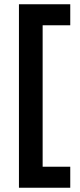

<svg xmlns="http://www.w3.org/2000/svg" viewBox="-20 -735 377 910"><path d="M69.8 154.8V-714.8H313V-615.2H182.1V55.2H313V154.8Z"/></svg>

Font: TASA Orbiter Deck SemiBold
Style: Regular
Weight: 600
Designer: Weizhong Zhang
Version: Version 1.000;Glyphs 3.1.2 (3151)